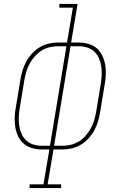

<svg xmlns="http://www.w3.org/2000/svg" viewBox="-20 -755 640 980"><path d="M131 205V186H202L232 8H194Q168 8 144 1Q120 -6 101.5 -21.5Q83 -37 72.5 -59.5Q62 -82 58 -106.5Q54 -131 55 -157Q56 -183 61 -208L84 -348Q88 -372 95 -395.5Q102 -419 114 -441Q126 -463 143.5 -482Q161 -501 183 -514Q205 -527 229 -532.5Q253 -538 277 -538H322L352 -716H283V-735H376L343 -538H381Q407 -538 431.5 -531Q456 -524 474 -508.5Q492 -493 502.5 -470.5Q513 -448 517 -423.5Q521 -399 520 -373Q519 -347 514 -322L491 -182Q487 -158 480 -134.5Q473 -111 461 -89Q449 -67 431.5 -48Q414 -29 392 -16Q370 -3 346 2.5Q322 8 298 8H253L223 186H292V205ZM194 -11H235L319 -519H277Q255 -519 233.5 -514Q212 -509 192.5 -497Q173 -485 157.5 -467Q142 -449 131 -429Q120 -409 114 -388Q108 -367 104 -345L81 -205Q77 -183 76 -160Q75 -137 78 -115Q81 -93 89.5 -73Q98 -53 113.5 -38.5Q129 -24 150 -17.5Q171 -11 194 -11ZM256 -11H298Q320 -11 341.5 -16Q363 -21 382.5 -33Q402 -45 417.5 -63Q433 -81 444 -101Q455 -121 461 -142Q467 -163 471 -185L494 -325Q498 -347 499 -370Q500 -393 497 -415Q494 -437 485.5 -457Q477 -477 461.5 -491.5Q446 -506 425 -512.5Q404 -519 381 -519H340Z"/></svg>

Font: Iosevka Curly Slab ThExObl
Style: Regular
Weight: 100
Width: 7
Italic angle: -9°
Monospace: yes
Designer: Belleve Invis
Foundry: Belleve Invis
Version: Version 11.1.0; ttfautohint (v1.8.3)